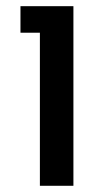

<svg xmlns="http://www.w3.org/2000/svg" viewBox="-20 -598 342 618"><path d="M108.4 0V-492.7H45.9V-578.1H216.3V0Z"/></svg>

Font: Heebo Medium
Style: Regular
Weight: 500
Designer: Oded Ezer
Foundry: Ezer Type House
Version: Version 3.100